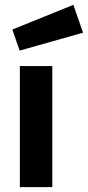

<svg xmlns="http://www.w3.org/2000/svg" viewBox="-20 -773 363 793"><path d="M61 -564 31 -651 283 -753 323 -638ZM62 0V-500H196V0Z"/></svg>

Font: Titillium Web
Style: Bold
Weight: 700
Designer: Mohamed Gaber, Accademia di Belle Arti di Urbino
Foundry: Kief Type Foundry, Accademia di Belle Arti di Urbino
Version: Version 3.000